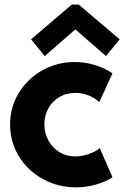

<svg xmlns="http://www.w3.org/2000/svg" viewBox="-20 -800 535 826"><path d="M23.4 -264.6Q23.4 -338.9 61 -400.4Q98.6 -461.9 162.4 -497.6Q226.1 -533.2 300.8 -533.2Q345.2 -533.2 387.5 -520.5Q429.7 -507.8 463.9 -484.4L407.2 -360.4Q387.2 -379.4 361.1 -389.6Q335 -399.9 305.7 -400.4Q265.1 -400.4 234.4 -381.8Q203.6 -363.3 187.3 -332.5Q170.9 -301.8 170.9 -264.6Q170.9 -227.1 188.2 -195.6Q205.6 -164.1 235.8 -145.5Q266.1 -127 303.7 -127Q334.5 -127.4 364.3 -138.2Q394 -148.9 409.2 -163.1L463.9 -37.1Q434.6 -18.1 393.1 -6.1Q351.6 5.9 306.6 5.9Q229.5 5.9 164.6 -29.8Q99.6 -65.4 61.5 -127.4Q23.4 -189.5 23.4 -264.6ZM113.8 -630.9 288.6 -780.3H318.8L494.6 -630.9L436 -558.6L306.2 -671.9H302.2L172.4 -558.6Z"/></svg>

Font: Reddit Sans Chocolate ExtraBold
Style: Regular
Weight: 800
Designer: Stephen Hutchings
Foundry: Reddit
Version: Version 1.011